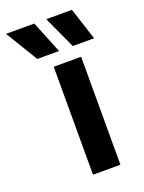

<svg xmlns="http://www.w3.org/2000/svg" viewBox="-210 -765 621 829"><g transform="rotate(-20 100.5 -350.0)"><path d="M70 0H196V-496H70ZM-75 -700 15 -552H115L55 -700ZM110 -700 178 -552H276L228 -700Z"/></g></svg>

Font: Meta Space
Style: Bold
Weight: 700
Designer: Meta Pool / Florian Karsten
Foundry: Meta Pool / Florian Karsten
Version: Version 2.000;Glyphs 3.1.1 (3137)